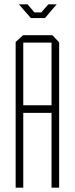

<svg xmlns="http://www.w3.org/2000/svg" viewBox="-20 -863 344 883"><path d="M52 0V-670L86 -701H221L252 -668V0H217V-344H87V0ZM87 -667V-379H217V-667ZM122 -780 99 -806 68 -842V-843H107L138 -806H170L202 -843H240V-842L209 -806L187 -780Z"/></svg>

Font: Foldit Thin ExtraLight
Style: Regular
Weight: 250
Version: Version 1.003